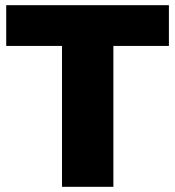

<svg xmlns="http://www.w3.org/2000/svg" viewBox="-20 -720 675 740"><path d="M219 -543H4V-700H631V-543H417V0H219Z"/></svg>

Font: CMG Sans ExtraBold
Style: Regular
Weight: 800
Designer: Julieta Ulanovsky
Foundry: Julieta Ulanovsky
Version: Version 7.200